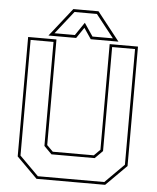

<svg xmlns="http://www.w3.org/2000/svg" viewBox="-58 -907 780 956"><g transform="rotate(5 332.0 -429.0)"><path d="M160.5 0 57.5 -103V-700H199V-172L229.5 -141.5H434.5L465 -172V-700H606.5V-103L503.5 0ZM166 -13.5H498L593 -108.5V-686.5H478.5V-166.5L440 -128H224L185.5 -166.5V-686.5H71V-108.5ZM269.5 -858H395.5L507.5 -716H369L332.5 -770L296 -716H157.5ZM276.5 -844 186.5 -730H288.5L332.5 -795L376.5 -730H478.5L388.5 -844Z"/></g></svg>

Font: Tourney Thin Thin
Style: Regular
Weight: 250
Version: Version 1.015